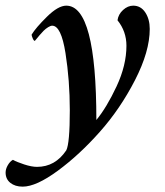

<svg xmlns="http://www.w3.org/2000/svg" viewBox="-111 -452 593 692"><path d="M127.9 -431.6Q236.3 -431.6 236.3 -19.5Q273.4 -64.5 309.1 -140.6Q344.7 -216.8 344.7 -287.1Q344.7 -338.9 312.5 -378.9Q315.4 -400.4 332.5 -416Q349.6 -431.6 369.1 -431.6Q396.5 -431.6 412.6 -407.2Q428.7 -382.8 428.7 -347.7Q428.7 -266.6 375.5 -163.1Q322.3 -59.6 249 22.9Q175.8 105.5 97.7 163.1Q19.5 220.7 -29.3 220.7Q-56.6 220.7 -73.7 207Q-90.8 193.4 -90.8 169.9Q-90.8 157.2 -83 143.6Q-75.2 129.9 -64.5 124Q-50.8 131.8 -23.9 140.6Q2.9 149.4 22.5 149.4Q87.9 149.4 127.9 89.8Q140.6 64.5 140.6 -54.7Q140.6 -162.1 125 -260.7Q109.4 -359.4 77.1 -359.4Q71.3 -359.4 62.5 -354Q53.7 -348.6 45.9 -340.8Q38.1 -333 31.7 -325.2Q25.4 -317.4 19.5 -310.5L14.6 -304.7Q10.7 -304.7 6.8 -314Q2.9 -323.2 2.9 -327.1Q17.6 -351.6 58.1 -391.6Q98.6 -431.6 127.9 -431.6Z"/></svg>

Font: Crimson
Style: SemiboldItalic
Weight: 600
Italic angle: -11°
Version: Version 0.8 ; ttfautohint (v1.00) -l 8 -r 50 -G 200 -x 14 -D